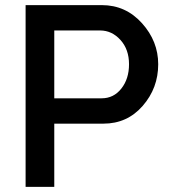

<svg xmlns="http://www.w3.org/2000/svg" viewBox="-20 -730 663 750"><path d="M192 0H80V-710H378Q471 -710 534.5 -639.5Q598 -569 598 -479Q598 -386 537.5 -316.5Q477 -247 384 -247H192ZM192 -611V-346H377Q424 -346 454 -384Q484 -422 484 -479Q484 -537 450.5 -574Q417 -611 371 -611Z"/></svg>

Font: Raleway
Style: Regular
Weight: 600
Designer: Matt McInerney, Pablo Impallari, Rodrigo Fuenzalida
Foundry: Matt McInerney, Pablo Impallari, Rodrigo Fuenzalida
Version: Version 1.000;PS 001.001;hotconv 1.0.56; ttfautohint (v1.5)